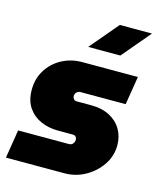

<svg xmlns="http://www.w3.org/2000/svg" viewBox="-110 -808 741 888"><g transform="rotate(15 260.5 -364.5)"><path d="M3 0 25 -136H268Q277 -136 282.5 -140Q288 -144 291 -150.5Q294 -157 294 -163Q294 -171 289 -177Q284 -183 273 -183H203Q158 -183 120.5 -199.5Q83 -216 60 -249.5Q37 -283 37 -335Q37 -387 62.5 -428.5Q88 -470 132 -494Q176 -518 230 -518H496L474 -382H257Q249 -382 243.5 -378Q238 -374 235 -368.5Q232 -363 232 -356Q232 -349 237 -342.5Q242 -336 252 -336H321Q373 -336 410 -316.5Q447 -297 466.5 -263.5Q486 -230 486 -188Q486 -137 457.5 -94.5Q429 -52 383 -26Q337 0 283 0ZM238 -593 353 -729H507L392 -593Z"/></g></svg>

Font: MuseoModerno Thin Black
Style: Italic
Weight: 900
Italic angle: -9°
Version: Version 1.003